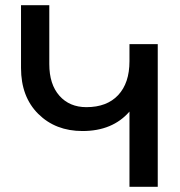

<svg xmlns="http://www.w3.org/2000/svg" viewBox="-20 -720 695 740"><path d="M61 -700H170V-473Q170 -395 209 -351Q248 -307 313 -307Q392 -307 435.5 -353.5Q479 -400 479 -484V-550H588V0H479V-290Q414 -215 298 -215Q194 -215 127.5 -281Q61 -347 61 -458Z"/></svg>

Font: LT Superior Semi-bold
Style: Regular
Weight: 600
Designer: Daniel Lyons
Foundry: LyonsType
Version: Version 1.0